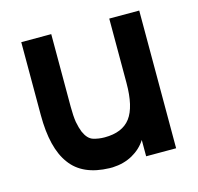

<svg xmlns="http://www.w3.org/2000/svg" viewBox="-87 -645 767 743"><g transform="rotate(-15 296.5 -273.0)"><path d="M412.1 -552.7Q452.1 -552.7 532.2 -552.7Q532.2 -369.1 532.2 -1Q492.2 -1 412.1 -1Q412.1 -17.6 412.1 -17.6Q412.1 -17.6 412.1 -66.4Q391.6 -34.2 356.4 -14.6Q321.3 4.9 276.4 6.8Q273.4 6.8 269.5 6.8Q266.6 6.8 263.7 6.8Q156.2 3.9 108.4 -62.5Q59.6 -127.9 59.6 -260.7Q59.6 -358.4 59.6 -552.7Q99.6 -552.7 179.7 -552.7Q179.7 -506.8 179.7 -500Q179.7 -494.1 179.7 -452.1Q179.7 -442.4 179.7 -427.7Q179.7 -414.1 179.7 -394.5Q179.7 -371.1 179.7 -337.9Q179.7 -305.7 179.7 -261.7Q179.7 -225.6 183.6 -200.2Q188.5 -174.8 195.3 -158.2Q209 -127 230.5 -120.1Q252 -113.3 276.4 -113.3Q347.7 -113.3 379.9 -156.2Q412.1 -199.2 412.1 -294.9Q412.1 -380.9 412.1 -552.7Z"/></g></svg>

Font: Seiden_Sans_Regular
Style: Regular
Weight: 400
Designer: Kevin Beronilla
Version: Version 1.0